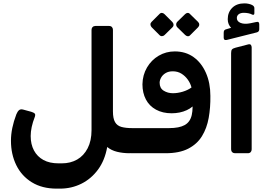

<svg xmlns="http://www.w3.org/2000/svg" viewBox="-20 -904 1605 1139"><path d="M316 215Q230 215 169 177.5Q108 140 76.5 75.5Q45 11 45 -69Q45 -106 53 -145Q61 -184 77 -226Q84 -243 93 -250.5Q102 -258 117 -254L165 -241Q181 -236 186 -230.5Q191 -225 187 -212Q174 -179 168 -150.5Q162 -122 162 -97Q162 -48 181.5 -11.5Q201 25 237.5 45Q274 65 327 65H347Q398 65 437.5 42.5Q477 20 500 -24.5Q523 -69 523 -132V-727Q523 -737 529.5 -743.5Q536 -750 546 -750H627Q638 -750 644 -743.5Q650 -737 650 -727V-243Q650 -201 662.5 -179.5Q675 -158 700.5 -151Q726 -144 764 -144Q779 -144 779 -129V-25Q779 5 749 5Q709 5 674.5 -3.5Q640 -12 616 -32Q602 47 561.5 102Q521 157 462.5 186Q404 215 336 215Z M761 5Q745 5 739.5 -0.5Q734 -6 734 -14Q734 -22 734 -27V-113Q734 -131 739 -137.5Q744 -144 761 -144H983Q1043 -144 1075.5 -162Q1108 -180 1117.5 -221.5Q1127 -263 1119 -334L1148 -302Q1128 -269 1088 -250.5Q1048 -232 998 -232Q945 -232 905.5 -253.5Q866 -275 845.5 -314Q825 -353 825 -404Q826 -459 852 -503.5Q878 -548 921.5 -573.5Q965 -599 1017 -599Q1081 -599 1128 -565.5Q1175 -532 1201.5 -472Q1228 -412 1228 -335Q1229 -266 1218 -204.5Q1207 -143 1178 -96Q1149 -49 1096.5 -22Q1044 5 962 5ZM1006 -351Q1034 -351 1064 -360Q1094 -369 1116 -385Q1110 -409 1094.5 -431Q1079 -453 1056.5 -467Q1034 -481 1005 -481Q980 -481 962.5 -470.5Q945 -460 936 -444Q927 -428 927 -413Q927 -381 951 -366Q975 -351 1006 -351ZM956 -696Q950 -690 941 -689.5Q932 -689 925 -697L879 -743Q873 -750 872.5 -758.5Q872 -767 879 -774L925 -820Q932 -828 940.5 -827.5Q949 -827 956 -820L1002 -774Q1009 -767 1009.5 -758Q1010 -749 1003 -742ZM1109 -696Q1102 -688 1093.5 -689Q1085 -690 1078 -697L1031 -743Q1025 -749 1025 -758.5Q1025 -768 1031 -774L1078 -820Q1085 -827 1093 -827.5Q1101 -828 1108 -820L1155 -774Q1162 -767 1162 -758Q1162 -749 1155 -742Z M1374 5Q1364 5 1357.5 -1.5Q1351 -8 1351 -18V-589Q1351 -605 1356.5 -611Q1362 -617 1377 -621L1450 -640Q1463 -644 1468 -638Q1473 -632 1473 -623V-18Q1473 -8 1467 -1.5Q1461 5 1450 5ZM1325 -667Q1315 -665 1311 -669Q1307 -673 1307 -681V-709Q1307 -720 1311 -724.5Q1315 -729 1324 -731L1351 -739Q1342 -748 1336.5 -761Q1331 -774 1331 -790Q1331 -831 1357.5 -857.5Q1384 -884 1430 -884Q1444 -884 1456.5 -881Q1469 -878 1476 -874Q1489 -867 1489 -856V-826Q1489 -813 1477 -817Q1466 -823 1453 -825.5Q1440 -828 1427 -828Q1407 -828 1396 -819.5Q1385 -811 1385 -797Q1385 -777 1407.5 -768Q1430 -759 1465 -766L1498 -773Q1509 -776 1513.5 -772.5Q1518 -769 1518 -760V-731Q1518 -716 1504 -712Z"/></svg>

Font: Rubik SemiBold
Style: Regular
Weight: 600
Designer: Hubert and Fischer
Foundry: Hubert and Fischer
Version: Version 2.300;gftools[0.9.30]